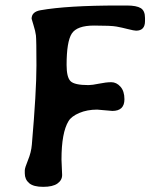

<svg xmlns="http://www.w3.org/2000/svg" viewBox="-20 -708 589 715"><path d="M72.3 -62.5V-73.7Q72.3 -82.5 84.2 -111.6Q96.2 -140.6 98.6 -169.4Q115.7 -367.7 115.7 -463.9Q115.7 -560.1 113.8 -576.2Q111.8 -592.3 104.7 -614.7Q97.7 -637.2 97.7 -638.2Q97.7 -664.1 130.9 -669.9Q230.5 -687.5 421.9 -687.5H452.1Q488.3 -687.5 504.2 -677.7Q520 -668 520 -641.1V-629.4Q520 -593.8 486.8 -593.8Q479.5 -593.8 456.5 -599.6Q433.6 -605.5 413.8 -609.1Q394 -612.8 330.3 -612.8Q266.6 -612.8 247.3 -583Q228 -553.2 228 -465.8Q228 -420.9 242.4 -406Q256.8 -391.1 309.6 -391.1Q322.8 -391.1 349.1 -396.5Q375.5 -401.9 394.5 -401.9Q413.6 -401.9 428.5 -385.3Q443.4 -368.7 443.4 -338.4Q443.4 -294.9 398.4 -294.9L341.8 -299.8Q304.7 -299.8 275.4 -287.4Q246.1 -274.9 235.4 -257.3Q209 -214.4 209 -113.8L211.4 -56.2Q211.4 -37.1 194.1 -24.7Q176.8 -12.2 140.6 -12.2Q104.5 -12.2 88.4 -26.1Q72.3 -40 72.3 -62.5Z"/></svg>

Font: Averia Gruesa Libre
Style: Regular
Weight: 400
Italic angle: -1.70001°
Version: Version 1.002